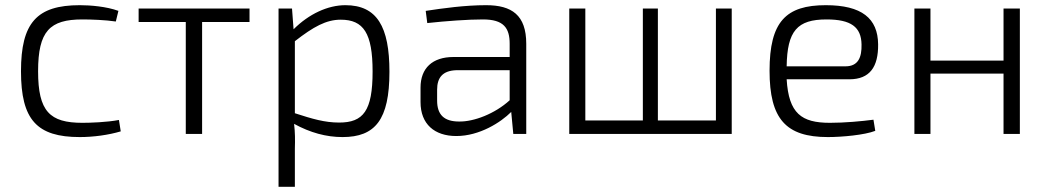

<svg xmlns="http://www.w3.org/2000/svg" viewBox="-20 -517 4040 741"><path d="M439 -54C392 -45 327 -43 298 -43C172 -43 127 -87 127 -242C127 -397 172 -442 298 -442C332 -442 387 -440 427 -434L437 -475C391 -492 328 -497 288 -497C122 -497 61 -429 61 -242C61 -55 122 12 288 12C341 12 399 4 446 -10Z M943 -432V-484H515V-432H697V0H760V-432Z M1107 -484H1055V204H1118V57C1119 22 1119 -5 1115 -39C1177 -5 1239 12 1302 12C1428 12 1483 -55 1483 -240C1483 -414 1435 -497 1313 -497C1245 -497 1172 -463 1113 -404ZM1118 -358C1190 -414 1239 -441 1295 -441C1383 -441 1418 -389 1418 -241C1418 -89 1382 -44 1289 -44C1233 -44 1186 -58 1118 -80Z M1629 -428C1703 -436 1786 -442 1844 -442C1924 -442 1947 -409 1947 -348V-297H1730C1649 -297 1603 -254 1603 -179V-123C1603 -38 1657 8 1741 8C1831 8 1913 -45 1953 -85L1961 0H2011V-348C2011 -459 1955 -497 1856 -497C1774 -497 1689 -485 1623 -475ZM1667 -171C1667 -218 1689 -244 1740 -246H1947V-130C1890 -78 1809 -47 1752 -48C1694 -48 1667 -74 1667 -129Z M2804 -484H2743V-52H2519V-484H2461V-52H2239V-484H2177V0H2804Z M3258 -211C3337 -211 3370 -259 3369 -346C3368 -446 3306 -497 3167 -497C3013 -497 2950 -433 2950 -244C2950 -58 3013 12 3175 12C3230 12 3317 4 3358 -12L3351 -55C3305 -49 3240 -43 3183 -43C3073 -43 3024 -79 3016 -211ZM3016 -261C3018 -398 3057 -442 3170 -442C3264 -442 3304 -413 3305 -345C3306 -297 3293 -261 3243 -261Z M3916 -484H3853V-283H3571V-484H3509V0H3571V-233H3853V0H3916Z"/></svg>

Font: SnT
Style: Regular
Weight: 300
Designer: Natanael Gama
Version: Version 1.001;PS 001.001;hotconv 1.0.70;makeotf.lib2.5.58329